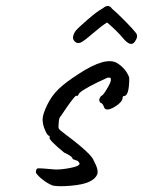

<svg xmlns="http://www.w3.org/2000/svg" viewBox="-20 -632 490 658"><path d="M333 -604Q352 -620 364 -602Q380 -589 408.5 -560Q437 -531 446 -519Q455 -507 442 -489Q428 -469 401 -502Q381 -526 347 -555Q330 -545 297.5 -517Q265 -489 256 -486Q247 -483 241.5 -486Q236 -489 232.5 -494.5Q229 -500 231 -509Q233 -518 240 -527Q247 -536 280.5 -565Q314 -594 333 -604ZM247 -80 229 -87Q229 -96 200 -109Q145 -154 150 -161V-166Q143 -166 134.5 -185.5Q126 -205 126 -222.5Q126 -240 141.5 -272Q157 -304 181 -327Q205 -350 250 -379Q342 -439 381 -416Q411 -398 423 -366Q423 -303 405 -303Q400 -303 400 -295Q400 -287 385 -274Q341 -242 335 -269Q330 -279 326 -279Q320 -282 320 -292L326 -303Q332 -303 346 -326.5Q360 -350 360 -357Q360 -364 358.5 -365Q357 -366 349 -366Q271 -331 252 -313Q248 -306 247 -304.5Q246 -303 242 -303Q242 -311 210 -266Q203 -256 189 -235Q182 -228 181.5 -215Q181 -202 180.5 -200Q180 -198 180.5 -195.5Q181 -193 181.5 -191.5Q182 -190 184.5 -187.5Q187 -185 189 -183.5Q191 -182 196 -178Q201 -174 205 -171Q296 -103 302 -80Q319 -49 313 -34Q307 -19 285.5 -9Q264 1 223 4.5Q182 8 161 4Q143 -3 126 -16.5Q109 -30 103 -40Q103 -54 109.5 -55Q116 -56 171 -51Q193 -51 221 -56.5Q249 -62 252 -69Q255 -71 247 -80Z"/></svg>

Font: Caveat
Style: Regular
Weight: 400
Designer: Pablo Impallari
Foundry: Creative Lab NY
Version: Version 1.096; ttfautohint (v1.3)